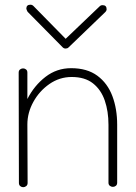

<svg xmlns="http://www.w3.org/2000/svg" viewBox="-20 -781 572 808"><path d="M58.6 -475.1V-475.6Q58.6 -484.4 64.5 -488.8Q70.3 -493.2 77.1 -493.2Q84 -493.2 89.6 -488.8Q95.2 -484.4 95.2 -475.6V-364.3Q124 -420.9 171.4 -457.5Q218.8 -494.1 279.3 -494.1Q346.7 -494.1 389.6 -462.4Q432.6 -430.7 452.9 -376.7Q473.1 -322.8 473.1 -256.3V-12.2Q473.1 -3.4 467.5 1Q461.9 5.4 455.1 5.4Q448.2 5.4 442.4 1Q436.5 -3.4 436.5 -12.2V-256.3Q436.5 -312.5 420.9 -357.9Q405.3 -403.3 371.3 -430.2Q337.4 -457 281.7 -457Q230.5 -457 188 -427.5Q145.5 -397.9 120.4 -352.3Q95.2 -306.6 95.2 -257.3L96.2 -11.2Q96.2 -2.4 90.3 2.2Q84.5 6.8 77.6 6.8Q70.8 6.8 65.2 2.2Q59.6 -2.4 59.6 -11.2ZM244.1 -581.5 95.7 -731.9V-732.4Q95.2 -733.4 93 -737.8Q90.8 -742.2 90.8 -744.1Q90.8 -761.2 107.9 -761.2Q115.2 -761.2 120.6 -755.9L256.3 -617.7L399.4 -754.4Q404.3 -759.3 411.6 -759.3Q428.7 -759.3 428.7 -742.2Q428.7 -735.8 422.9 -730L268.1 -581.1Q263.7 -576.7 255.9 -576.7Q249 -576.7 244.1 -581.5Z"/></svg>

Font: Manjari Thin
Style: Regular
Weight: 100
Designer: Santhosh Thottingal <santhosh.thottingal@gmail.com>
Version: Version 2.000